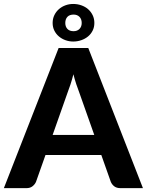

<svg xmlns="http://www.w3.org/2000/svg" viewBox="-29 -974 760 994"><path d="M711 0H594.5Q575 0 562.8 -9.2Q550.5 -18.5 544.5 -33L495.5 -171.5H206.5L157.5 -33Q152.5 -20.5 140 -10.2Q127.5 0 108.5 0H-9L274.5 -725.5H428ZM459 -275.5 380.5 -497.5Q373.5 -515 365.8 -538.5Q358 -562 351 -589.5Q344 -561.5 336.2 -537.8Q328.5 -514 321.5 -496.5L243.5 -275.5ZM309 -855Q309 -836 320 -824.2Q331 -812.5 352 -812.5Q371 -812.5 382.5 -824.2Q394 -836 394 -855Q394 -875 382.5 -886.8Q371 -898.5 352 -898.5Q331 -898.5 320 -886.8Q309 -875 309 -855ZM243.5 -855Q243.5 -877 252.2 -895.2Q261 -913.5 275.8 -926.5Q290.5 -939.5 309.8 -946.5Q329 -953.5 350 -953.5Q372 -953.5 392 -946.5Q412 -939.5 427 -926.5Q442 -913.5 450.8 -895.2Q459.5 -877 459.5 -855Q459.5 -833.5 450.8 -815.8Q442 -798 427 -785.5Q412 -773 392 -766Q372 -759 350 -759Q329 -759 309.8 -766Q290.5 -773 275.8 -785.5Q261 -798 252.2 -815.8Q243.5 -833.5 243.5 -855Z"/></svg>

Font: Lato
Style: Regular
Weight: 800
Designer: Lukasz Dziedzic with Adam Twardoch and Botio Nikoltchev
Foundry: tyPoland Lukasz Dziedzic
Version: Version 2.015; 2015-08-06; http://www.latofonts.com/; ttfaut